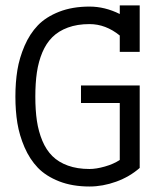

<svg xmlns="http://www.w3.org/2000/svg" viewBox="-20 -678 570 706"><path d="M277.8 -299.3V-363.8H493.7V-60.5Q456.5 -27.8 407.2 -10Q357.9 7.8 309.1 7.8Q246.1 7.8 197.5 -11.2Q148.9 -30.3 119.1 -61.3Q89.4 -92.3 70.3 -136.2Q51.3 -180.2 43.9 -225.3Q36.6 -270.5 36.6 -322.8Q36.6 -375 43.9 -420.2Q51.3 -465.3 70.3 -509.5Q89.4 -553.7 119.1 -584.7Q148.9 -615.7 197.5 -634.8Q246.1 -653.8 309.1 -653.8Q365.7 -653.8 420.4 -626.5V-658.2H493.7V-487.3H420.4V-547.4Q368.7 -589.4 309.1 -589.4Q264.2 -589.4 229.7 -576.7Q195.3 -564 172.6 -541.5Q149.9 -519 135.7 -485.4Q121.6 -451.7 115.7 -412.1Q109.9 -372.6 109.9 -322.8Q109.9 -272.9 115.7 -233.6Q121.6 -194.3 135.7 -160.4Q149.9 -126.5 172.6 -104Q195.3 -81.5 229.7 -69.1Q264.2 -56.6 309.1 -56.6Q334 -56.6 365.7 -65.7Q397.5 -74.7 420.4 -89.8V-299.3Z"/></svg>

Font: AzarMehrMonospaced
Style: SerifBold
Weight: 1
Designer: Amin Abedi
Version: Version 1.00